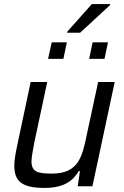

<svg xmlns="http://www.w3.org/2000/svg" viewBox="-20 -911 606 939"><path d="M309 -756 308 -751H372L518 -886L519 -891H429ZM233 -704 215 -623H290L307 -704ZM433 -704 416 -623H491L508 -704ZM198 8C291 8 336 -25 365 -74H371L360 0H432L541 -510H460L404 -250C382 -143 363 -62 234 -62C162 -62 134 -71 134 -123C135 -144 140 -175 148 -215L211 -510H130L64 -199C56 -161 50 -128 50 -102C50 -26 84 8 198 8Z"/></svg>

Font: Saira UNSAM
Style: Italic
Weight: 400
Italic angle: -12°
Designer: Hector Gatti with collaboration of the Omnibus-Type team
Foundry: Omnibus-Type
Version: Version 0.072;PS 000.072;hotconv 1.0.88;makeotf.lib2.5.64775